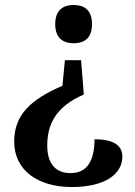

<svg xmlns="http://www.w3.org/2000/svg" viewBox="-20 -560 544 772"><path d="M276 -540C236 -540 202 -521 202 -463C202 -405 236 -386 276 -386C317 -386 350 -405 350 -463C350 -521 317 -540 276 -540ZM317 -180 306 -318H241L231 -215C105 -161 37 -99 37 9C37 124 131 192 269 192C408 192 472 136 472 70C472 20 429 0 360 0C360 82 333 136 264 136C199 136 170 93 170 25C170 -56 201 -130 317 -180Z"/></svg>

Font: Noto Serif Lao SemiBold
Style: Regular
Weight: 600
Designer: Monotype Design Team
Foundry: Monotype Imaging Inc.
Version: Version 2.003